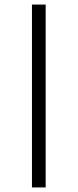

<svg xmlns="http://www.w3.org/2000/svg" viewBox="-20 -642 340 841"><path d="M180 179H120V-622H180Z"/></svg>

Font: Cambay Devanagari
Style: Italic
Weight: 400
Italic angle: -11°
Designer: Pooja Saxena
Foundry: Pooja Saxena
Version: Version 1.018;PS 001.018;hotconv 1.0.70;makeotf.lib2.5.58329